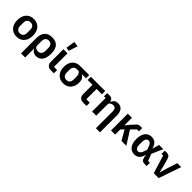

<svg xmlns="http://www.w3.org/2000/svg" viewBox="331 -2411 4218 4218"><g transform="rotate(45 2440.0 -302.5)"><path d="M281 12Q207 12 152.5 -21.5Q98 -55 68.5 -116.5Q39 -178 39 -262Q39 -346 68.5 -406.5Q98 -467 152.5 -500.5Q207 -534 281 -534Q356 -534 410.5 -500.5Q465 -467 494.5 -406.5Q524 -346 524 -262Q524 -178 494.5 -116.5Q465 -55 410.5 -21.5Q356 12 281 12ZM281 -91Q332 -91 361 -122.5Q390 -154 390 -213V-310Q390 -369 361 -400Q332 -431 281 -431Q232 -431 202.5 -400Q173 -369 173 -310V-213Q173 -154 202.5 -122.5Q232 -91 281 -91Z M614 200V-273Q614 -354 639.5 -412.5Q665 -471 717 -502.5Q769 -534 849 -534Q974 -534 1031 -464Q1088 -394 1088 -263Q1088 -131 1036 -59.5Q984 12 888 12Q838 12 799 -13.5Q760 -39 747 -79H742V200ZM846 -92Q894 -92 924 -124.5Q954 -157 954 -218V-310Q954 -368 926 -399.5Q898 -431 848 -431Q798 -431 770 -399.5Q742 -368 742 -310V-171Q742 -146 756 -128.5Q770 -111 794 -101.5Q818 -92 846 -92Z M1433 -102V0H1342Q1276 0 1241.5 -34.5Q1207 -69 1207 -133V-522H1335V-102ZM1382 -788 1315 -581 1231 -593 1265 -805Z M2010 -421H1888V-413Q1931 -389 1951.5 -350.5Q1972 -312 1972 -248Q1972 -172 1942.5 -113Q1913 -54 1858.5 -21Q1804 12 1729 12Q1655 12 1600.5 -21.5Q1546 -55 1516.5 -115Q1487 -175 1487 -256Q1487 -339 1516.5 -398.5Q1546 -458 1600.5 -490Q1655 -522 1733 -522H2010ZM1787 -421H1733Q1681 -421 1651 -391Q1621 -361 1621 -302V-213Q1621 -154 1650.5 -122.5Q1680 -91 1729 -91Q1780 -91 1809 -122.5Q1838 -154 1838 -213V-302Q1838 -342 1825 -370.5Q1812 -399 1787 -421Z M2448 0H2347Q2281 0 2246.5 -34.5Q2212 -69 2212 -133V-421H2062V-522H2506V-421H2340V-102H2448Z M2749 0H2621V-421H2569V-522H2643Q2693 -522 2720.5 -495Q2748 -468 2748 -418V-412L2709 -431H2753Q2769 -476 2804.5 -505Q2840 -534 2900 -534Q2980 -534 3023.5 -480.5Q3067 -427 3067 -330V200H2939V-317Q2939 -373 2919 -401Q2899 -429 2853 -429Q2827 -429 2803 -419.5Q2779 -410 2764 -391.5Q2749 -373 2749 -345Z M3534 0 3403 -227 3337 -159V0H3209V-522H3337V-289H3342L3404 -369L3505 -480Q3528 -505 3549.5 -513.5Q3571 -522 3605 -522H3657V-421H3596L3489 -310L3684 0Z M4315 -102V0H4260Q4207 0 4180 -22Q4153 -44 4142 -98L4131 -159H4128Q4113 -102 4088.5 -64Q4064 -26 4028 -7Q3992 12 3942 12Q3878 12 3831.5 -20Q3785 -52 3759.5 -113Q3734 -174 3734 -261Q3734 -348 3759.5 -409Q3785 -470 3831.5 -502Q3878 -534 3942 -534Q3992 -534 4029 -516Q4066 -498 4091.5 -460Q4117 -422 4133 -364H4137L4158 -447L4182 -522H4312L4198 -264L4259 -102ZM3951 -94Q3971 -94 3988 -103.5Q4005 -113 4019.5 -134Q4034 -155 4046 -191L4071 -262L4046 -331Q4034 -367 4019.5 -388.5Q4005 -410 3988 -419.5Q3971 -429 3951 -429Q3914 -429 3891 -397.5Q3868 -366 3868 -300V-223Q3868 -157 3891 -125.5Q3914 -94 3951 -94Z M4689 0H4537L4408 -421H4358V-522H4408Q4459 -522 4487.5 -502Q4516 -482 4530 -428L4575 -270L4613 -111H4620L4665 -270L4747 -522H4869Z"/></g></svg>

Font: IBM Plex Sans SemiBold
Style: Regular
Weight: 600
Designer: Mike Abbink, Paul van der Laan, Pieter van Rosmalen
Foundry: Bold Monday
Version: Version 3.201